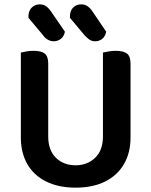

<svg xmlns="http://www.w3.org/2000/svg" viewBox="-20 -849 696 884"><path d="M328 15Q249 15 192 -13.5Q135 -42 105.5 -94Q76 -146 76 -216V-607Q84 -609 100.5 -612Q117 -615 134 -615Q170 -615 186 -602.5Q202 -590 202 -556V-221Q202 -157 237.5 -122.5Q273 -88 328 -88Q382 -88 418 -122.5Q454 -157 454 -221V-607Q462 -609 479 -612Q496 -615 513 -615Q548 -615 564.5 -602.5Q581 -590 581 -556V-216Q581 -146 551 -94Q521 -42 464.5 -13.5Q408 15 328 15ZM178 -687 111 -767V-772Q111 -800 126.5 -814.5Q142 -829 163 -829Q180 -829 192.5 -820Q205 -811 215 -796L279 -703Q274 -680 259.5 -669.5Q245 -659 227 -659Q212 -659 199 -667Q186 -675 178 -687ZM369 -687 302 -767V-772Q302 -800 317 -814.5Q332 -829 354 -829Q371 -829 383.5 -820Q396 -811 406 -796L469 -703Q464 -680 450 -669.5Q436 -659 418 -659Q402 -659 390.5 -667.5Q379 -676 369 -687Z"/></svg>

Font: Baloo Bhaijaan 2 SemiBold
Style: Regular
Weight: 600
Designer: Sanskriti Dholi, Noopur Datye and Ek Type
Foundry: Ek Type
Version: Version 1.700